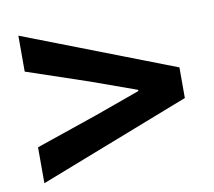

<svg xmlns="http://www.w3.org/2000/svg" viewBox="-62 -698 714 642"><g transform="rotate(-10 295.0 -376.5)"><path d="M39 -126V-248L249 -320L402 -375V-379L249 -434L39 -505V-627L551 -429V-325Z"/></g></svg>

Font: Source Han Sans
Style: Bold
Weight: 700
Designer: Ryoko NISHIZUKA Ë•øÂ°öÊ∂ºÂ≠ê (kana, bopomofo & ideographs); Paul D. Hunt (Latin, Greek & Cyrillic); Sandoll Communicatio
Foundry: Adobe
Version: Version 2.004;hotconv 1.0.118;makeotfexe 2.5.65603